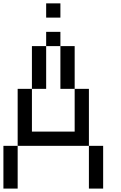

<svg xmlns="http://www.w3.org/2000/svg" viewBox="-20 -1103 707 1123"><path d="M0 0V-250H83.3V0ZM166.7 -333.3H416.7V-583.3H500V-250H83.3V-583.3H166.7ZM166.7 -583.3V-833.3H250V-583.3ZM333.3 -583.3V-833.3H416.7V-583.3ZM333.3 -833.3H250V-916.7H333.3ZM333.3 -1000H250V-1083.3H333.3ZM500 0V-250H583.3V0Z"/></svg>

Font: Galmuri11 Regular
Style: Regular
Weight: 400
Designer: Minseo Lee (Quiple)
Version: Version 2.356;hotconv 1.1.0;makeotfexe 2.6.0 DEVELOPMENT